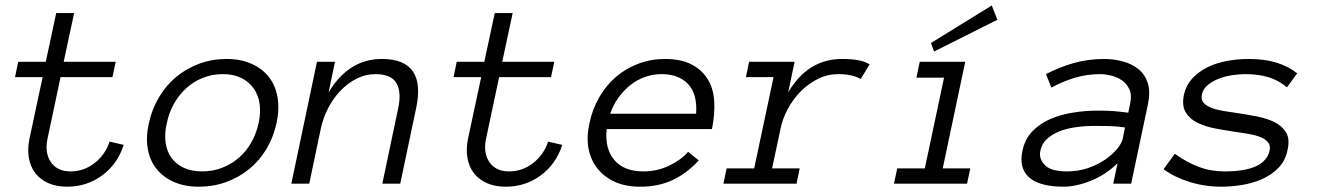

<svg xmlns="http://www.w3.org/2000/svg" viewBox="-20 -686 4953 717"><path d="M441.9 -145Q418.9 -73.2 361.6 -31Q304.2 11.2 231 11.2Q190.9 11.2 160.9 -2Q130.9 -15.1 112.5 -38.6Q94.2 -62 88.1 -95Q82 -127.9 89.8 -167L139.2 -397.9H36.1L47.9 -455.1H150.9L189.9 -637.2H256.8L217.8 -455.1H412.1L399.9 -397.9H206.1L157.2 -167Q151.9 -142.1 155 -120.1Q158.2 -98.1 169.2 -81.5Q180.2 -64.9 198.5 -55.4Q216.8 -45.9 243.2 -45.9Q293 -45.9 333 -76.9Q373 -107.9 389.2 -157.2Z M1012.7 -226.1Q1001 -172.9 974.9 -129.4Q948.7 -85.9 910.9 -54.9Q873 -23.9 825 -6.3Q776.9 11.2 722.7 11.2Q669.9 11.2 629.9 -6.3Q589.8 -23.9 564.9 -54.9Q540 -85.9 532 -129.4Q523.9 -172.9 536.1 -226.1Q546.9 -277.8 573.5 -322.5Q600.1 -367.2 637.9 -398.7Q675.8 -430.2 723.9 -448Q772 -465.8 824.7 -465.8Q878.9 -465.8 918.9 -448Q959 -430.2 983.9 -398.7Q1008.8 -367.2 1016.4 -322.5Q1023.9 -277.8 1012.7 -226.1ZM945.8 -226.1Q954.1 -265.1 949.5 -298.1Q944.8 -331.1 927.2 -356Q909.7 -380.9 880.9 -395Q852.1 -409.2 812 -409.2Q772 -409.2 736.8 -395Q701.7 -380.9 674.8 -356Q647.9 -331.1 629.4 -298.1Q610.8 -265.1 603 -226.1Q593.8 -187 598.4 -154.1Q603 -121.1 619.9 -97.2Q636.7 -73.2 665.8 -59.6Q694.8 -45.9 734.9 -45.9Q774.9 -45.9 809.8 -59.6Q844.7 -73.2 872.3 -97.2Q899.9 -121.1 918.5 -154.1Q937 -187 945.8 -226.1Z M1474.6 0H1407.7L1466.8 -280.8Q1480 -341.8 1460.4 -375.5Q1440.9 -409.2 1381.8 -409.2Q1344.7 -409.2 1311.3 -392.1Q1277.8 -375 1250.7 -346.4Q1223.6 -317.9 1204.8 -281Q1186 -244.1 1177.7 -204.1L1134.8 0H1067.9L1163.6 -455.1H1231L1207 -340.8Q1281.7 -465.8 1405.8 -465.8Q1573.7 -465.8 1533.7 -280.8Z M2079.6 -145Q2056.6 -73.2 1999.3 -31Q1941.9 11.2 1868.7 11.2Q1828.6 11.2 1798.6 -2Q1768.6 -15.1 1750.2 -38.6Q1731.9 -62 1725.8 -95Q1719.7 -127.9 1727.5 -167L1776.9 -397.9H1673.8L1685.5 -455.1H1788.6L1827.6 -637.2H1894.5L1855.5 -455.1H2049.8L2037.6 -397.9H1843.8L1794.9 -167Q1789.6 -142.1 1792.7 -120.1Q1795.9 -98.1 1806.9 -81.5Q1817.9 -64.9 1836.2 -55.4Q1854.5 -45.9 1880.9 -45.9Q1930.7 -45.9 1970.7 -76.9Q2010.7 -107.9 2026.9 -157.2Z M2245.6 -204.1Q2237.8 -131.8 2273.7 -88.9Q2309.6 -45.9 2382.8 -45.9Q2433.6 -45.9 2478 -66.9Q2522.5 -87.9 2549.8 -119.1L2589.4 -86.9Q2545.4 -39.1 2492.4 -13.9Q2439.5 11.2 2370.6 11.2Q2317.4 11.2 2277.6 -6.3Q2237.8 -23.9 2212.2 -55.4Q2186.5 -86.9 2178 -130.4Q2169.4 -173.8 2181.6 -227.1Q2192.4 -278.8 2217.5 -322.5Q2242.7 -366.2 2279.5 -398.2Q2316.4 -430.2 2363.5 -448Q2410.6 -465.8 2463.4 -465.8Q2521.5 -465.8 2560.5 -446.3Q2599.6 -426.8 2621.6 -392.3Q2643.6 -357.9 2647 -310.1Q2650.4 -262.2 2638.7 -204.1ZM2579.6 -261.2Q2584.5 -335.9 2549.1 -372.6Q2513.7 -409.2 2450.7 -409.2Q2418.5 -409.2 2388.9 -398.7Q2359.4 -388.2 2334.5 -368.7Q2309.6 -349.1 2289.6 -321.5Q2269.5 -293.9 2258.8 -261.2Z M3194.3 -391.1Q3161.6 -409.2 3111.3 -409.2Q3070.3 -409.2 3034.9 -391.6Q2999.5 -374 2970.9 -345.5Q2942.4 -316.9 2922.4 -280Q2902.3 -243.2 2894.5 -204.1L2863.3 -57.1H2966.3L2954.6 0H2681.6L2693.4 -57.1H2796.4L2868.7 -397.9H2765.6L2777.3 -455.1H2947.3L2923.3 -340.8Q2996.6 -465.8 3124.5 -465.8Q3159.7 -465.8 3184.1 -461.4Q3208.5 -457 3227.5 -445.8Z M3591.3 0H3318.4L3330.6 -57.1H3433.6L3505.4 -396H3402.3L3414.6 -455.1H3584.5L3500.5 -57.1H3603.5ZM3704.6 -612.3 3468.3 -493.7 3456.5 -525.4 3683.6 -665.5Z M3798.3 -123Q3807.1 -166 3834.7 -195.1Q3862.3 -224.1 3900.9 -241Q3939.5 -257.8 3986.3 -265.4Q4033.2 -272.9 4080.1 -272.9Q4098.1 -272.9 4112.3 -272.5Q4126.5 -272 4139.4 -271Q4152.3 -270 4164.8 -268.6Q4177.2 -267.1 4193.4 -265.1L4200.2 -297.9Q4207.5 -331.1 4197.5 -352.5Q4187.5 -374 4168.9 -386.5Q4150.4 -398.9 4128.4 -404.1Q4106.4 -409.2 4090.3 -409.2Q4039.1 -409.2 3993.7 -395.5Q3948.2 -381.8 3906.2 -358.9L3886.2 -409.2Q3933.1 -434.1 3987.8 -450Q4042.5 -465.8 4103.5 -465.8Q4140.1 -465.8 4174.3 -456.3Q4208.5 -446.8 4232.4 -427Q4256.3 -407.2 4266.4 -375Q4276.4 -342.8 4267.1 -297.9L4204.1 0H4137.2L4153.3 -76.2Q4130.4 -54.2 4104.7 -37.6Q4079.1 -21 4052.7 -10.5Q4026.4 0 4000.2 5.6Q3974.1 11.2 3952.1 11.2Q3862.3 11.2 3823.2 -23.4Q3784.2 -58.1 3798.3 -123ZM3964.4 -45.9Q4006.3 -45.9 4042.7 -58.3Q4079.1 -70.8 4106.2 -89.4Q4133.3 -107.9 4150.9 -128.9Q4168.5 -149.9 4172.4 -167L4181.2 -210Q4149.4 -214.8 4119.4 -215.3Q4089.4 -215.8 4067.4 -215.8Q4031.2 -215.8 3996.8 -210.9Q3962.4 -206.1 3935.3 -195.1Q3908.2 -184.1 3889.2 -166.5Q3870.1 -148.9 3865.2 -123Q3858.4 -94.2 3881.3 -70.1Q3904.3 -45.9 3964.4 -45.9Z M4788.1 -126Q4780.3 -85.9 4754.6 -59.6Q4729 -33.2 4694.1 -17.6Q4659.2 -2 4618.7 4.6Q4578.1 11.2 4541 11.2Q4479 11.2 4421.6 -6.8Q4364.3 -24.9 4325.2 -54.2L4367.2 -111.8Q4411.1 -80.1 4456.1 -63Q4501 -45.9 4553.2 -45.9Q4704.1 -45.9 4721.2 -124Q4725.1 -143.1 4715.1 -155Q4705.1 -167 4685.5 -174.6Q4666 -182.1 4640.1 -186.5Q4614.3 -190.9 4585 -194.8Q4548.3 -200.2 4512.2 -207.5Q4476.1 -214.8 4448.2 -229.5Q4420.4 -244.1 4406.7 -268.6Q4393.1 -293 4401.4 -333Q4409.2 -367.2 4431.6 -392.1Q4454.1 -417 4486.6 -433.6Q4519 -450.2 4560.1 -458Q4601.1 -465.8 4643.1 -465.8Q4703.1 -465.8 4747.6 -451.9Q4792 -438 4824.2 -412.1L4786.1 -359.9Q4753.4 -387.2 4715.3 -398.2Q4677.2 -409.2 4630.4 -409.2Q4609.4 -409.2 4583.3 -405.5Q4557.1 -401.9 4533.2 -392.8Q4509.3 -383.8 4491.2 -369.4Q4473.1 -355 4468.3 -333Q4464.4 -314 4474.4 -302.5Q4484.4 -291 4503.7 -283.4Q4522.9 -275.9 4549.1 -271.5Q4575.2 -267.1 4604 -263.2Q4640.1 -257.8 4676.8 -250.5Q4713.4 -243.2 4741.2 -229Q4769 -214.8 4783.2 -190.4Q4797.4 -166 4788.1 -126Z"/></svg>

Font: Anonymous Pro
Style: Italic
Weight: 400
Italic angle: -12°
Monospace: yes
Designer: Mark Simonson
Version: Version 1.003